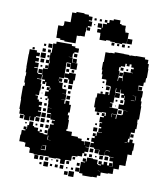

<svg xmlns="http://www.w3.org/2000/svg" viewBox="-97 -975 940 1080"><g transform="rotate(10 373.0 -435.0)"><path d="M188 -731H165V-760H164V-802H190V-806H195V-831H229V-887H252V-894H298V-890H324V-882H346V-860H329V-855H349V-827H329V-820H344V-802H326V-817H323V-793H321V-765H293V-763H277V-719H213V-724H188ZM385 -821H405V-829H383V-853H407V-831H411V-855H432V-864H444V-882H466V-890H504V-870H514V-865H539V-838H542V-828H562V-795H589V-767H561V-794H560V-766H536V-760H494V-763H467V-767H444V-762H406V-791H405V-801H385ZM418 -864V-878H432V-864ZM359 -877H371V-865H359ZM389 -877H401V-865H389ZM368 -844V-838H362V-844ZM493 -759V-743H477V-759ZM553 -759V-743H537V-759ZM521 -757V-745H509V-757ZM580 -756V-746H570V-756ZM423 -118V-98H398V-93H371V-90H367V-64H338V-63H333V-38H307V-63H302V-64H280V-61H240V-66H216V-65H187V-64H153V-68H127V-94H123V-98H97V-120H89V-122H61V-160H64V-187H84V-193H72V-209H88V-197H91V-220H99V-242H121V-220H129V-214H153V-196H164V-207H176V-195H165V-189H188V-185H210V-221H215V-246H235V-253H222V-269H238V-273H212V-301H211V-280H189V-302H210V-307H186V-335H208V-336H185V-364H183V-386H175V-398H157V-424H175V-433H162V-449H177V-455H154V-475H148V-463H132V-479H144V-487H126V-513H123V-488H98V-485H124V-459H128V-423H125V-396H106V-392H121V-371H130V-361H150V-341H135V-332H151V-310H135V-305H154V-277H129V-272H122V-249H98V-271H95V-246H65V-271H60V-275H34V-301H30V-359H28V-433H36V-452H31V-490H33V-510H29V-539H28V-613H29V-642H71V-631H90V-611H72V-601H90V-581H72V-574H93V-548H72V-544H93V-519H98V-514H122V-549H148V-553H149V-582H152V-599H149V-582H131V-600H148V-643H154V-697H171V-710H259V-701H280V-693H302V-669H280V-661H273V-638H253V-637H276V-609H308V-573H272V-605H247V-604H246V-578H247V-514H220V-494H221V-510H239V-492H223V-487H246V-460H249V-454H273V-428H253V-427H276V-395H253V-394H273V-374H279V-392H301V-373H312V-329H304V-313H312V-287H316V-235H311V-225H344V-203H382V-196H405V-184H423V-164H425V-186H455V-156H433V-154H453V-128H433V-118ZM702 -569H694V-547H668V-519H698V-483H695V-461H700V-434H703V-358H696V-339H698V-303H692V-279H671V-270H669V-242H662V-222H671V-240H689V-222H701V-180H697V-154H674V-117H673V-88H639V-62H610V-31H583V-28H543V-8H525V4H497V6H443V-4H423V-68H446V-72H431V-90H449V-75H453V-98H487V-95H514V-71H520V-67H537V-72H521V-90H539V-74H550V-91H570V-74H581V-90H599V-72H583V-71H601V-91H600V-100H579V-122H599V-124H573V-128H547V-152H546V-125H514V-152H511V-153H482V-159H458V-183H475V-190H459V-212H475V-223H462V-239H478V-226H483V-248H511V-250H489V-272H502V-280H489V-302H502V-306H485V-336H506V-343H492V-359H508V-345H514V-364H490V-361H450V-383H442V-439H447V-464H476V-465H491V-480H509V-465H514V-487H515V-513H512V-516H485V-544H483V-548H457V-573H452V-599H448V-643H452V-699H480V-701H503V-708H557V-707H586V-704H595V-706H623V-708H677V-698H697V-675H704V-647H706V-595H702ZM129 -692H151V-670H129ZM104 -687H116V-675H104ZM101 -660H119V-642H101ZM281 -642V-660H299V-642ZM132 -643V-659H148V-643ZM44 -657H56V-645H44ZM582 -643V-655H574V-637H551V-630H543V-609H548V-573H546V-552H549V-572H571V-555H573V-573H572V-609H624V-611H610V-631H624V-640H609V-656H598V-643ZM96 -635H124V-607H96ZM301 -610H279V-632H301ZM552 -629H568V-613H552ZM134 -615V-627H146V-615ZM585 -626H595V-616H585ZM100 -601H120V-581H100ZM250 -601H270V-581H250ZM570 -581H550V-601H570ZM132 -553V-569H148V-553ZM268 -569V-553H252V-569ZM283 -554V-568H297V-554ZM115 -566V-556H105V-566ZM309 -512H302V-489H278V-512H271V-519H248V-543H271V-550H309ZM121 -520H99V-542H121ZM690 -541V-521H670V-541ZM465 -536H475V-526H465ZM250 -511H270V-491H250ZM490 -511H510V-491H490ZM547 -364H546V-345H548V-363H572V-340H576V-365H602V-369H608V-393H631V-394H603V-398H577V-424H603V-428H605V-452H601V-476H598V-463H582V-479H595V-486H575V-507H572V-489H548V-510H545V-487H546V-455H545V-426H527V-422H541V-400H527V-398H547V-397H576V-365H547ZM473 -504V-498H467V-504ZM645 -484H662V-485H645ZM573 -458H547V-484H573ZM663 -461H665V-483H663ZM279 -482H301V-460H279ZM464 -465V-477H476V-465ZM265 -476V-466H255V-476ZM639 -458V-456H660V-458ZM582 -449H598V-433H582ZM178 -436H182V-448H178ZM283 -434V-448H297V-434ZM134 -447H146V-435H134ZM565 -436H555V-446H565ZM300 -401H280V-421H300ZM138 -409V-413H142V-409ZM562 -409H558V-413H562ZM580 -371V-391H600V-371ZM175 -376H165V-386H175ZM144 -377H136V-385H144ZM163 -344V-358H177V-344ZM463 -358H477V-344H463ZM178 -313H162V-329H178ZM182 -279H158V-303H182ZM475 -296V-286H465V-296ZM151 -272V-250H129V-272ZM159 -272H181V-250H159ZM481 -250H459V-272H481ZM60 -251H40V-271H60ZM689 -270V-252H671V-270ZM193 -254V-268H207V-254ZM179 -240V-222H161V-240ZM209 -222H191V-240H209ZM135 -226V-236H145V-226ZM76 -227V-235H84V-227ZM646 -219V-217H659V-219ZM208 -209V-193H192V-209ZM434 -207H446V-195H434ZM234 -157V-158H217V-181H214V-158H217V-157ZM549 -156V-154H573V-156ZM511 -130H489V-152H511ZM460 -151H480V-131H460ZM188 -118V-97H215V-124H193V-122H211V-100H189V-118ZM520 -121H540V-101H520ZM550 -121H570V-101H550ZM478 -119V-103H462V-119ZM447 -118V-104H433V-118ZM496 -107V-115H504V-107ZM373 -88H387V-74H373ZM181 -40H159V-62H181ZM210 -41H190V-61H210ZM221 -42V-60H239V-42ZM342 -59H358V-43H342ZM418 -59V-43H402V-59ZM284 -45V-57H296V-45ZM257 -48V-54H263V-48ZM537 -35H525V-34H537ZM243 -8H217V-34H243ZM421 -10H399V-32H421ZM330 -11H310V-31H330ZM298 -13H282V-29H298ZM206 -15H194V-27H206ZM266 -15H254V-27H266ZM386 -27V-15H374V-27ZM354 -25V-17H346V-25ZM395 24H365V-6H395ZM360 19H340V-1H360Z"/></g></svg>

Font: Rubik-Storm
Style: Regular
Weight: 400
Designer: NaN (generative design), Hubert & Fischer (Rubik source font outlines)
Foundry: NaN, Hubert & Fischer
Version: Version 1.000